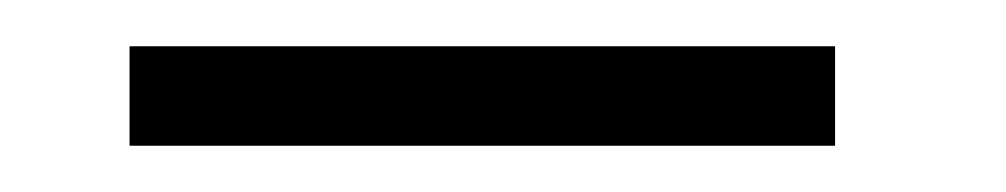

<svg xmlns="http://www.w3.org/2000/svg" viewBox="-20 -281 435 83"><path d="M36 -218H341V-261H36Z"/></svg>

Font: Anybody Light
Style: Regular
Weight: 300
Designer: Tyler Finck
Foundry: Etcetera Type Company
Version: Version 1.111; ttfautohint (v1.8.4)